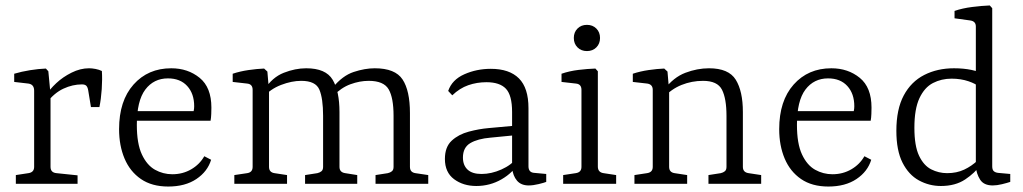

<svg xmlns="http://www.w3.org/2000/svg" viewBox="-20 -673 3747 703"><path d="M151 -327Q162 -346 186 -368.5Q210 -391 242 -407Q274 -423 306 -423Q317 -423 330 -420.5Q343 -418 353 -413Q355 -383 352.5 -346.5Q350 -310 344 -281H313L303 -342Q301 -354 296 -359Q291 -364 280 -364Q246 -364 212.5 -348.5Q179 -333 152 -298ZM165 -328V-62Q165 -41 187 -39L264 -31V0H38V-32L84 -39Q105 -42 105 -62V-341Q105 -364 84 -367L32 -373V-403Q59 -411 90 -416Q121 -421 148 -422L157 -412Z M416 -200Q416 -304 469 -363.5Q522 -423 607 -423Q668 -423 711 -388Q754 -353 754 -279Q754 -270 753.5 -256Q753 -242 751 -231H462V-266H689Q690 -271 690.5 -275Q691 -279 691 -284Q691 -330 665.5 -358Q640 -386 595 -386Q543 -386 512 -345Q481 -304 481 -216Q481 -147 499.5 -107.5Q518 -68 547.5 -51.5Q577 -35 611 -35Q649 -35 680 -53Q711 -71 728 -101L753 -88Q740 -45 699 -17.5Q658 10 596 10Q536 10 496 -17.5Q456 -45 436 -92.5Q416 -140 416 -200Z M1355 0V-32L1400 -39Q1409 -41 1415 -46Q1421 -51 1421 -62V-249Q1421 -315 1403 -346Q1385 -377 1330 -377Q1297 -377 1263 -364.5Q1229 -352 1199 -321L1198 -352Q1234 -396 1275 -409.5Q1316 -423 1352 -423Q1427 -423 1454 -382Q1481 -341 1481 -259V-62Q1481 -42 1501 -39L1548 -32V0ZM838 0V-32L885 -39Q905 -42 905 -62V-344Q905 -365 885 -367L832 -373V-403Q859 -412 890 -416.5Q921 -421 947 -422L959 -411L965 -340V-62Q965 -42 985 -39L1031 -32V0ZM1097 0V-32L1142 -39Q1151 -41 1157 -46Q1163 -51 1163 -62V-249Q1163 -312 1149.5 -344.5Q1136 -377 1083 -377Q1048 -377 1009 -362Q970 -347 944 -317L948 -345Q977 -390 1019 -406.5Q1061 -423 1101 -423Q1173 -423 1198 -381Q1223 -339 1223 -263V-62Q1223 -42 1244 -39L1288 -32V0Z M1724 8Q1676 8 1642.5 -17Q1609 -42 1609 -91Q1609 -135 1634 -158Q1659 -181 1696.5 -191Q1734 -201 1769 -204L1868 -213V-178L1776 -169Q1729 -165 1702 -149Q1675 -133 1675 -96Q1675 -68 1692 -52Q1709 -36 1743 -36Q1779 -36 1816 -52.5Q1853 -69 1871 -94L1879 -78Q1859 -41 1816.5 -16.5Q1774 8 1724 8ZM1621 -340Q1635 -381 1680 -401Q1725 -421 1777 -421Q1845 -421 1880 -386Q1915 -351 1915 -277V-64Q1915 -41 1937 -40L1980 -36V-7Q1973 -4 1952.5 1Q1932 6 1916 6Q1888 6 1873 -11.5Q1858 -29 1855 -58V-263Q1855 -324 1832.5 -348Q1810 -372 1761 -372Q1726 -372 1694.5 -361Q1663 -350 1636 -324Z M2169 -63Q2169 -42 2190 -39L2236 -32V0H2042V-32L2088 -39Q2109 -42 2109 -62V-344Q2109 -365 2089 -367L2036 -373V-403Q2065 -413 2098 -417Q2131 -421 2160 -422L2169 -412ZM2177 -534Q2177 -513 2163.5 -499.5Q2150 -486 2129 -486Q2108 -486 2094.5 -499.5Q2081 -513 2081 -534Q2081 -555 2094.5 -568.5Q2108 -582 2129 -582Q2150 -582 2163.5 -568.5Q2177 -555 2177 -534Z M2574 0V-32L2619 -39Q2628 -41 2634 -46Q2640 -51 2640 -62V-249Q2640 -312 2623.5 -344.5Q2607 -377 2554 -377Q2513 -377 2475.5 -362Q2438 -347 2409 -315L2412 -345Q2446 -390 2489.5 -406.5Q2533 -423 2576 -423Q2648 -423 2674 -381Q2700 -339 2700 -263V-62Q2700 -42 2721 -39L2767 -32V0ZM2303 0V-32L2349 -39Q2370 -42 2370 -62V-344Q2370 -364 2350 -367L2297 -373V-403Q2324 -412 2355 -416.5Q2386 -421 2412 -422L2424 -411L2430 -340V-62Q2430 -42 2450 -39L2496 -32V0Z M2833 -200Q2833 -304 2886 -363.5Q2939 -423 3024 -423Q3085 -423 3128 -388Q3171 -353 3171 -279Q3171 -270 3170.5 -256Q3170 -242 3168 -231H2879V-266H3106Q3107 -271 3107.5 -275Q3108 -279 3108 -284Q3108 -330 3082.5 -358Q3057 -386 3012 -386Q2960 -386 2929 -345Q2898 -304 2898 -216Q2898 -147 2916.5 -107.5Q2935 -68 2964.5 -51.5Q2994 -35 3028 -35Q3066 -35 3097 -53Q3128 -71 3145 -101L3170 -88Q3157 -45 3116 -17.5Q3075 10 3013 10Q2953 10 2913 -17.5Q2873 -45 2853 -92.5Q2833 -140 2833 -200Z M3425 8Q3382 8 3344.5 -12.5Q3307 -33 3284.5 -77.5Q3262 -122 3262 -194Q3262 -273 3289 -323.5Q3316 -374 3364 -398.5Q3412 -423 3473 -423Q3508 -423 3537 -417Q3566 -411 3582 -404L3564 -355Q3554 -366 3526 -375.5Q3498 -385 3464 -385Q3427 -385 3396 -369Q3365 -353 3346.5 -313.5Q3328 -274 3328 -205Q3328 -139 3345 -103Q3362 -67 3389.5 -53Q3417 -39 3448 -39Q3483 -39 3510.5 -52Q3538 -65 3560 -86L3570 -69Q3550 -40 3514 -16Q3478 8 3425 8ZM3613 -643V-64Q3613 -51 3619 -46Q3625 -41 3635 -40L3679 -36V-7Q3667 -3 3648.5 1.5Q3630 6 3615 6Q3582 6 3568.5 -15.5Q3555 -37 3553 -63V-576Q3553 -595 3533 -598L3475 -606V-633Q3504 -643 3540 -647.5Q3576 -652 3604 -653Z"/></svg>

Font: Yrsa Light
Style: Regular
Weight: 300
Designer: Anna Giedrys (Yrsa+Rasa design), David Brezina (Yrsa art-direction, Rasa art-direction, design)
Foundry: Rosetta Type Foundry
Version: Version 2.004